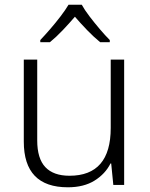

<svg xmlns="http://www.w3.org/2000/svg" viewBox="-20 -878 636 815"><path d="M507 -625V-93H461L452 -184H449Q427 -140 381.5 -111.5Q336 -83 268 -83Q81 -83 81 -277V-625H138V-282Q138 -205 172.5 -168.5Q207 -132 275 -132Q450 -132 450 -335V-625ZM327 -858Q339 -836 360 -808.5Q381 -781 404 -754Q427 -727 446 -708V-699H405Q378 -721 350 -750Q322 -779 298 -807Q274 -779 246.5 -750Q219 -721 192 -699H151V-708Q170 -728 193 -754.5Q216 -781 237 -808.5Q258 -836 271 -858Z"/></svg>

Font: Noto Sans Kannada UI Light
Style: Regular
Weight: 300
Designer: Jelle Bosma - Monotype Design Team
Foundry: Monotype Imaging Inc.
Version: Version 2.005; ttfautohint (v1.8.4.7-5d5b)